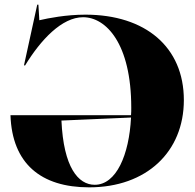

<svg xmlns="http://www.w3.org/2000/svg" viewBox="-20 -790 840 825"><path d="M363 15C610 15 770 -138 770 -360C770 -588 605 -727 347 -727C264 -727 188 -712 149 -703L145 -770H140L83 -509H88C155 -619 246 -716 337 -716C435 -716 544 -604 544 -327C544 -316 544 -306 543 -295H25C32 -87 156 15 363 15ZM244 -272 543 -285C535 -125 480 4 387 4C316 4 253 -71 244 -272Z"/></svg>

Font: Nyght Serif Dark
Style: Regular
Weight: 800
Designer: Maksym Kobuzan
Version: Version 0.410;Glyphs 3.1.2 (3151)